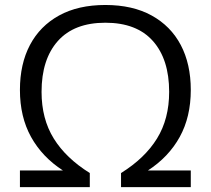

<svg xmlns="http://www.w3.org/2000/svg" viewBox="-20 -770 867 790"><path d="M62 0V-68.5H239Q153.5 -124 107.8 -206.5Q62 -289 62 -400Q62 -506.5 103.2 -584.8Q144.5 -663 223 -706.2Q301.5 -749.5 413.5 -749.5Q525.5 -749.5 604 -706.2Q682.5 -663 723.8 -584.8Q765 -506.5 765 -400Q765 -289 719.5 -206.5Q674 -124 588.5 -68.5H765V0H478V-58Q576 -119 626 -200Q676 -281 676 -392Q676 -526 609.2 -601.2Q542.5 -676.5 413.5 -676.5Q285 -676.5 218 -601.2Q151 -526 151 -392Q151 -281 201.2 -200Q251.5 -119 349.5 -58V0Z"/></svg>

Font: Encode Sans Expanded Expanded
Style: Regular
Weight: 400
Width: 7
Designer: Multiple Designers
Foundry: Impallari Type
Version: Version 3.000; ttfautohint (v1.8.3) -l 8 -r 50 -G 200 -x 14 